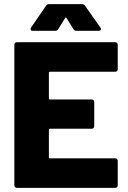

<svg xmlns="http://www.w3.org/2000/svg" viewBox="-20 -903 617 923"><path d="M546 -570Q546 -565 542.5 -561.5Q539 -558 534 -558H220Q215 -558 215 -553V-430Q215 -425 220 -425H421Q426 -425 429.5 -421.5Q433 -418 433 -413V-296Q433 -291 429.5 -287.5Q426 -284 421 -284H220Q215 -284 215 -279V-147Q215 -142 220 -142H534Q539 -142 542.5 -138.5Q546 -135 546 -130V-12Q546 -7 542.5 -3.5Q539 0 534 0H61Q56 0 52.5 -3.5Q49 -7 49 -12V-688Q49 -693 52.5 -696.5Q56 -700 61 -700H534Q539 -700 542.5 -696.5Q546 -693 546 -688ZM137 -755Q130 -755 128.5 -758Q127 -761 127 -763Q127 -766 129 -770L201 -875Q206 -883 215 -883H375Q384 -883 389 -875L463 -770Q465 -767 465 -763Q465 -755 455 -755H347Q337 -755 333 -763L300 -816Q298 -819 296 -819Q294 -819 293 -816L260 -763Q256 -755 246 -755Z"/></svg>

Font: LinhAnh ExtBd
Style: Regular
Weight: 800
Designer: Jeremy Tribby
Foundry: Tribby Type
Version: Version 1.408